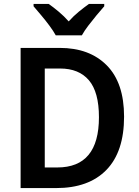

<svg xmlns="http://www.w3.org/2000/svg" viewBox="-20 -958 707 978"><path d="M612 -364Q612 -185 522 -92.5Q432 0 266 0H85V-714H284Q436 -714 524 -625Q612 -536 612 -364ZM484 -361Q484 -489 433 -549Q382 -609 286 -609H208V-105H272Q484 -105 484 -361ZM264 -778Q252 -800 232 -827Q212 -854 190 -880Q168 -906 151 -926V-938H228Q251 -922 278.5 -899Q306 -876 330 -849Q355 -877 381.5 -898.5Q408 -920 433 -938H511V-926Q494 -907 472 -880.5Q450 -854 429.5 -827Q409 -800 397 -778Z"/></svg>

Font: Noto Sans Sinhala UI SemiCondensed SemiBold
Style: Regular
Weight: 600
Width: 4
Designer: Jelle Bosma - Monotype Design Team
Foundry: Monotype Imaging Inc.
Version: Version 2.006; ttfautohint (v1.8.4.7-5d5b)